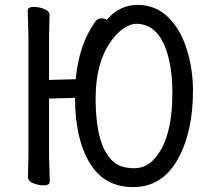

<svg xmlns="http://www.w3.org/2000/svg" viewBox="-20 -739 851 783"><path d="M523 24Q405 24 345.5 -75Q286 -174 286 -340L180 -337V-105L183 1Q183 17 158 17Q138 17 116 8.5Q94 0 94 -17L96 -106V-589L93 -695Q93 -711 118 -711Q138 -711 160 -702.5Q182 -694 182 -677L180 -588V-413L289 -416Q301 -554 367 -649Q377 -664 393 -664Q407 -664 415 -658Q467 -719 541 -719Q613 -719 664 -670.5Q715 -622 741 -540Q767 -458 767 -369Q767 -198 703.5 -87Q640 24 523 24ZM528 -53Q577 -53 611 -93Q683 -174 683 -360Q683 -480 649 -558Q611 -642 535 -642Q513 -642 484.5 -623.5Q456 -605 430 -567Q370 -480 370 -339Q370 -134 448 -75Q477 -53 528 -53Z"/></svg>

Font: LXGW WenKai TC
Style: Bold
Weight: 700
Designer: LXGW / Fontworks Inc.
Foundry: LXGW / Fontworks Inc.
Version: Version 1.330;April 28, 2024